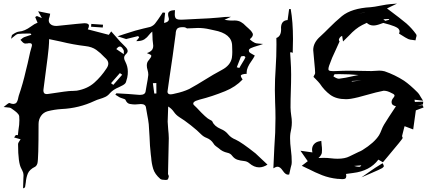

<svg xmlns="http://www.w3.org/2000/svg" viewBox="-29 -915 2378 1066"><path d="M231 -392.6Q236.3 -392.6 242.7 -394Q346.7 -410.2 368.7 -410.2H375Q386.2 -410.2 397.5 -411.6Q456.5 -421.9 494.9 -456.1Q533.2 -490.2 562.5 -535.2Q572.3 -549.3 572.3 -562Q572.3 -576.7 559.1 -589.8L549.3 -599.1Q529.3 -621.1 505.4 -638.2Q481.4 -655.3 444.8 -659.2Q377.9 -667 308.6 -684.1L243.7 -697.8L243.2 -677.2Q243.2 -645 212.4 -418.9L211.9 -412.1Q211.9 -392.6 231 -392.6ZM658.2 -614.3 658.7 -631.3Q658.2 -636.7 653.8 -642.6Q645.5 -656.7 636.7 -656.7Q635.3 -656.7 631.1 -655.8Q627 -654.8 616.7 -642.6ZM600.1 -443.8 649.4 -500 636.7 -509.3 587.4 -453.1ZM541.5 -762.2 476.6 -766.6 478 -782.2 543 -777.8ZM99.1 130.9Q99.6 123.5 99.6 115.7Q100.6 72.8 101.1 69.1Q101.6 65.4 101.6 61Q101.6 51.8 99.6 43.5Q95.2 31.7 89.4 21Q71.3 -10.3 71.3 -113.3Q71.3 -122.1 78.6 -131.3Q82 -135.7 85.4 -141.6L49.3 -151.9L59.1 -165.5Q67.4 -164.6 70.3 -164.6L73.7 -195.3Q78.6 -221.7 78.6 -247.6Q78.6 -258.8 77.6 -270Q75.7 -279.8 65.2 -289.3Q54.7 -298.8 42.5 -307.1Q37.1 -310.5 32.7 -314Q25.9 -318.4 10.7 -318.8Q2.4 -319.3 -8.8 -320.8Q-0.5 -327.1 6.3 -333Q18.6 -343.3 22.9 -343.3Q35.6 -337.9 44.4 -337.9Q49.3 -337.9 56.2 -340.6Q63 -343.3 67.1 -353.5Q71.3 -363.8 72.8 -374L75.2 -383.8Q98.6 -451.7 114.3 -521.5Q119.1 -542.5 124.5 -563Q128.9 -580.6 132.3 -598.1Q137.7 -626 146 -652.8Q148.4 -659.7 148.4 -664.6Q148.4 -675.3 135.7 -675.3Q127.4 -675.3 123 -673.8L110.8 -673.3Q102.1 -673.3 90.3 -687.5L84.5 -693.8L90.8 -698.7Q97.2 -705.1 105 -708.5Q118.7 -713.9 133.3 -718.3L145.5 -721.7Q144.5 -722.7 143.3 -724.6Q142.1 -726.6 140.6 -729Q89.8 -729 70.8 -726.6Q59.6 -723.6 47.4 -711.9Q40.5 -706.1 32.2 -699.7L34.7 -709.5Q35.6 -720.7 41 -723.1Q62.5 -738.3 77.1 -739.7Q107.4 -741.7 144 -768.6Q161.6 -782.2 179.7 -789.1L175.3 -798.8L166.5 -820.3L175.8 -826.2Q186.5 -821.3 203.6 -814.5L182.6 -852.5Q183.1 -852.1 249.5 -838.9Q248.5 -835.4 248.5 -832.5Q247.6 -826.7 246.1 -821.8Q241.7 -811 241.7 -802.2Q241.7 -791 249 -783.2Q260.3 -771 283.2 -771L291.5 -771.5Q430.2 -786.1 439.9 -786.1Q464.8 -786.1 464.8 -772Q464.8 -764.2 458.5 -752L575.2 -721.7L588.4 -740.7L611.3 -714.8Q637.2 -683.6 666 -656.2Q679.7 -643.1 679.7 -631.8Q679.7 -623.5 671.9 -616.2Q660.2 -605 660.2 -595.2Q660.2 -583.5 667 -572.3Q680.7 -545.4 680.7 -518.1Q680.7 -517.1 680.2 -502.4Q679.7 -487.8 670.4 -459.5Q668.9 -455.1 665.5 -451.2Q658.2 -442.9 630.9 -430.7Q600.6 -418.5 582 -398.4Q570.3 -383.8 555.7 -377Q541 -370.1 525.4 -365.7Q509.8 -361.3 495.6 -354.5Q409.7 -314 312.5 -309.6Q272.9 -307.1 235.4 -297.4Q211.4 -290.5 198.2 -270.8Q185.1 -251 185.1 -226.6Q185.1 -30.3 178.7 -7.8Q174.3 5.9 166 10.7Q134.8 25.9 125.5 48.6Q116.2 71.3 114.3 97.2Q112.8 109.9 110.4 122.1Q110.4 127.4 99.1 130.9Z M1299.8 -537.6 1307.6 -551.3Q1333.5 -593.3 1333.5 -596.2Q1333.5 -597.2 1332.3 -599.1Q1331.1 -601.1 1328.9 -602.5Q1326.7 -604 1325.2 -604Q1309.6 -604 1308.1 -599.1Q1297.4 -573.7 1285.6 -541.5ZM918.9 -391.1Q924.3 -391.1 931.2 -392.8Q938 -394.5 944.8 -396Q987.3 -404.8 1021.5 -420.9Q1065.9 -445.3 1107.9 -471.7Q1154.3 -501 1203.6 -527.3Q1250 -551.8 1258.3 -593.3Q1260.7 -609.4 1260.7 -626Q1260.7 -634.3 1260.3 -642.8Q1259.8 -651.4 1259.8 -660.2Q1259.3 -728.5 1158.7 -747.1L1136.2 -752Q1103.5 -759.8 1070.3 -759.8Q1053.7 -759.8 1035.6 -758.3L1009.3 -757.3Q1008.3 -757.8 1006.3 -759Q1004.4 -760.3 1000.2 -762.2Q996.1 -764.2 985.8 -764.2Q961.4 -764.2 954.1 -754.9Q946.8 -745.6 946.3 -726.6Q930.2 -602.5 911.6 -481.9Q900.9 -411.1 900.9 -406.2Q900.9 -391.1 918.9 -391.1ZM827.6 -395.5 839.4 -396 838.9 -454.1 819.8 -453.1ZM888.7 84Q868.7 84 861.3 78.6Q830.6 52.2 821.5 22.2Q812.5 -7.8 810.5 -39.1Q809.6 -48.8 808.1 -58.1Q802.7 -106.4 801.3 -154.8Q799.8 -189.9 796.9 -225.1Q793.9 -251 788.6 -276.9Q784.7 -296.4 781.7 -316.4Q779.8 -337.4 752.9 -337.4Q747.6 -337.4 740.7 -336.4Q730.5 -335 720.7 -335Q707.5 -335 691.7 -337.9Q675.8 -340.8 667.5 -360.8Q665.5 -364.7 649.7 -369.1Q633.8 -373.5 618.7 -384.8L611.3 -389.2Q611.3 -389.6 611.8 -389.6Q614.3 -393.6 617.2 -397Q693.4 -393.1 738.8 -388.7L748.5 -388.2Q778.3 -388.2 779.8 -410.2Q782.2 -428.2 786.1 -446.8Q791.5 -473.1 794.4 -499.5Q794.4 -513.2 790.3 -526.4Q786.1 -539.6 786.1 -551.8Q786.1 -570.3 797.9 -582Q811 -598.1 811 -604.5Q811 -605 810.1 -608.2Q809.1 -611.3 786.6 -620.1Q810.1 -628.4 817.4 -641.6Q821.8 -649.9 821.8 -660.2Q821.8 -665.5 820.8 -670.9Q817.4 -693.4 817.4 -717.3L816.4 -739.7Q806.2 -731.4 798.3 -721.2Q788.6 -707.5 773.2 -697Q757.8 -686.5 727.5 -686.5L743.7 -707L738.3 -714.8L671.4 -698.2Q663.1 -701.2 624 -713.4Q642.6 -719.2 659.2 -725.1Q731.4 -749 766.1 -756.3Q786.1 -760.3 805.2 -765.6Q823.2 -772.5 833 -785.6Q849.1 -806.6 863.3 -828.6Q868.7 -837.4 874.5 -845.7L887.7 -844.2L881.8 -787.6Q908.7 -792.5 908.7 -809.1Q908.7 -813.5 906.5 -820.3Q904.3 -827.1 904.3 -836.9Q904.3 -857.4 942.4 -858.9Q941.4 -850.1 941.4 -834.5Q941.4 -814.9 951.7 -809.6Q959.5 -805.7 975.6 -805.7L990.7 -806.2Q1032.7 -809.1 1075.2 -810.5Q1132.8 -812.5 1185.5 -817.4Q1217.8 -821.8 1253.4 -821.8L1217.3 -805.2Q1226.1 -804.2 1233.4 -802.7Q1245.1 -800.8 1261.7 -800.8L1272.9 -801.3Q1293.9 -801.3 1308.8 -792.7Q1323.7 -784.2 1335 -771.5Q1338.4 -768.6 1341.6 -765.4Q1344.7 -762.2 1349.1 -758.8Q1365.2 -745.6 1373 -731Q1375 -727.1 1375 -723.1Q1375 -710.9 1358.4 -697.8Q1358.4 -696.3 1362.5 -692.6Q1366.7 -689 1373.3 -684.3Q1379.9 -679.7 1386.5 -676.8Q1393.1 -673.8 1409.2 -672.9Q1418.5 -672.4 1431.6 -670.9Q1416.5 -665 1398.9 -660.2Q1378.4 -654.3 1364.3 -647.9Q1352.5 -642.6 1352.5 -635.3Q1352.5 -633.3 1354 -627.7Q1355.5 -622.1 1385.7 -606.4Q1378.4 -591.8 1368.2 -577.6Q1340.3 -539.6 1340.3 -512.7L1340.8 -505.4Q1308.1 -503.4 1308.1 -494.1Q1308.1 -487.8 1317.9 -473.6Q1278.8 -432.1 1220.7 -408.7Q1148.9 -379.4 1078.6 -361.8Q1070.3 -359.4 1058.1 -355Q1043.9 -348.1 1043.9 -340.3Q1043.9 -336.9 1046.4 -333Q1052.2 -328.1 1064 -315.9Q1117.2 -258.3 1135.7 -250.5Q1147 -246.1 1150.4 -239.7Q1160.6 -214.4 1197.3 -198.7Q1222.2 -189 1239.3 -167.5Q1253.9 -149.9 1279.8 -139.6Q1312 -125 1389.6 -63.5L1456.1 -1Q1432.6 14.2 1409.7 14.2Q1381.8 14.2 1355 -8.8Q1343.3 -19.5 1324.5 -21.2Q1305.7 -22.9 1289.1 -28.3Q1272.5 -33.7 1259.8 -50.3Q1250.5 -63.5 1233.4 -66.9Q1205.6 -72.8 1186 -91.3Q1177.7 -97.7 1169.4 -103.5Q1161.1 -109.4 1155.3 -119.6Q1142.6 -139.6 1118.2 -149.4Q1102.1 -155.3 1089.4 -167.5Q1067.9 -189.9 1030.3 -219.5Q992.7 -249 967.3 -264.2Q948.2 -276.4 936.3 -293.9Q924.3 -311.5 904.8 -323.7L901.9 -239.7Q902.8 -218.8 904.8 -197.3Q907.7 -172.4 908.2 -147.5Q907.7 -97.2 903.8 51.3Q904.3 54.2 906.2 57.4Q908.2 60.5 908.2 64.5Q905.3 81.5 898.9 83.5Q894 84 888.7 84Z M1569.8 54.7Q1555.7 54.7 1541 32.7Q1526.4 10.7 1512.2 10.7Q1502.4 10.7 1488.8 19.5Q1490.7 -39.6 1494.1 -96.7Q1500.5 -178.7 1500.5 -259.3Q1500.5 -303.2 1498.5 -346.7Q1497.1 -380.9 1497.1 -415.5Q1497.1 -475.6 1501.5 -536.1Q1505.9 -601.6 1505.9 -668L1505.4 -704.1Q1531.7 -713.4 1531.7 -752.4L1531.2 -761.2Q1532.2 -801.3 1567.9 -803.7L1576.2 -864.7H1581.1L1585 -865.2Q1597.7 -793.9 1597.7 -698.2Q1597.7 -660.2 1596.2 -621.6L1584.5 -626L1582 -620.6Q1583 -600.6 1584.5 -581.1Q1587.4 -541 1587.4 -501Q1587.4 -456.1 1585.7 -410.2Q1584 -364.3 1584 -317.9Q1584.5 -295.9 1587.9 -273.9Q1591.3 -254.4 1591.3 -235.4Q1591.3 -218.3 1588.4 -201.7Q1581.5 -174.3 1581.5 -147.9Q1581.5 -119.6 1586.4 -81.5Q1590.8 -48.8 1590.8 -15.1Q1590.8 -2.4 1587.4 6.8L1585 15.6Q1578.1 44.9 1576.7 53.7Q1573.2 54.7 1569.8 54.7Z M2109.9 -799.3 2132.8 -805.7 2128.9 -809.6 2099.1 -808.1ZM1966.8 11.2Q1973.1 10.3 1977.1 2.9L1937 6.3Q1954.1 11.2 1963.9 11.2ZM1924.3 -462.4 1978 -468.3 1924.3 -465.3ZM1853.5 -478Q1885.3 -481.4 1935.5 -493.2L1961.9 -498.5Q1910.6 -503.4 1855 -503.4L1828.6 -502.9Q1824.7 -497.6 1822.3 -490.7Q1841.3 -478 1852.1 -478ZM1957.5 -837.9 1996.1 -846.2V-846.7ZM1870.6 79.6Q1862.8 79.6 1850.6 78.1H1845.7Q1798.8 73.2 1759.8 57.9Q1720.7 42.5 1683.1 22.9H1682.6Q1665 13.7 1646.5 5.4L1679.7 -20L1639.2 -78.1L1705.6 -68.8Q1703.6 -77.1 1703.6 -84.5Q1703.6 -101.1 1713.4 -113.3Q1725.1 -127.9 1747.6 -131.3L1754.9 -132.8L1756.8 -109.4Q1758.8 -96.2 1758.8 -83Q1758.8 -74.2 1757.8 -65.4Q1754.9 -53.7 1742.7 -41H1742.2L1739.3 -37.6Q1753.9 -38.6 1767.6 -38.6Q1789.1 -38.6 1808.3 -36.1Q1827.6 -33.7 1845.2 -33.7Q1886.2 -33.7 1911.6 -46.9L1927.7 -54.7Q1948.2 -65.4 1961.9 -71.3Q1973.6 -75.7 1982.9 -81.5Q2049.3 -122.6 2075.7 -164.6Q2083.5 -178.2 2089.1 -193.4Q2094.7 -208.5 2103 -222.7Q2124 -257.3 2169.4 -325.2Q2145 -330.1 2145 -347.7Q2145 -360.8 2155.3 -372.1Q2161.6 -379.9 2161.6 -384.3Q2161.6 -391.1 2146.5 -397.5Q2122.1 -411.1 2104 -411.1H2100.1Q2056.6 -402.3 2015.1 -390.1Q1953.6 -372.1 1919.9 -366.7Q1904.8 -364.3 1892.1 -364.3Q1837.4 -364.3 1804.2 -388.9Q1771 -413.6 1747.1 -450.2Q1737.8 -461.9 1725.6 -473.9Q1713.4 -485.8 1711.4 -488.3L1715.3 -496.6Q1720.7 -504.4 1720.7 -509.3Q1720.7 -524.4 1715.3 -578.1Q1710 -631.8 1710 -637.2Q1710 -678.7 1750 -713.4Q1774.4 -735.8 1797.4 -759.3Q1831.1 -793.5 1869.6 -825.7Q1923.3 -869.1 2028.3 -875Q2048.3 -876.5 2084 -883.8Q2099.1 -886.7 2115.5 -889.4Q2131.8 -892.1 2175.3 -895L2119.6 -868.2L2145 -849.1Q2186.5 -818.4 2227.5 -784.7Q2258.8 -756.8 2281.2 -725.1Q2283.7 -721.2 2283.7 -717.3Q2283.7 -713.4 2280.8 -705.1Q2279.3 -700.7 2277.8 -690.9Q2270 -692.4 2260.7 -693.4Q2248.5 -693.8 2237.8 -698.2Q2220.7 -706.5 2204.6 -717.3L2186.5 -728.5Q2189.5 -736.8 2189.5 -740.7Q2189.5 -746.6 2185.1 -752.9Q2175.8 -768.6 2099.1 -787.6L2086.4 -783.2Q2061 -773.4 2044.4 -773.4Q2022.9 -773.4 2007.3 -788.1Q1999 -784.7 1981.9 -775.9Q1944.8 -756.8 1909.2 -717.8Q1897 -705.1 1875.5 -684.6L1870.6 -715.8Q1860.4 -711.9 1855.5 -702.6Q1852.5 -697.3 1852.5 -693.4Q1852.5 -689.9 1856.4 -685.1Q1852.5 -675.8 1835.9 -639.6Q1813.5 -594.2 1798.3 -550.3Q1794.4 -538.6 1794.4 -531.7Q1794.4 -526.4 1796.9 -524.4Q1802.2 -520 1820.8 -520L1836.9 -520.5Q1878.4 -522.5 1918.9 -522.5Q1945.8 -522.5 1972.7 -521.5Q2002.4 -520.5 2033.2 -520.5Q2044.4 -520.5 2055.4 -521.7Q2066.4 -522.9 2076.7 -522.9Q2092.3 -522.9 2106.9 -519Q2163.6 -499.5 2214.4 -466.8Q2247.1 -444.3 2289.1 -402.3Q2297.4 -394 2304.2 -381.3V-380.9Q2308.1 -373.5 2319.8 -356L2272.5 -361.3L2274.4 -349.1L2320.8 -350.6L2319.3 -335L2289.1 -328.6L2316.9 -331.5L2322.8 -318.4L2279.8 -302.2L2265.1 -196.3L2217.3 -214.4L2214.4 -204.1Q2208 -181.2 2203.1 -159.2Q2203.1 -157.7 2204.8 -154.8Q2206.5 -151.9 2206.5 -148.4Q2206.5 -144 2122.1 -43.9Q2111.3 -31.7 2101.1 -19L2096.7 -14.2L2071.8 -28.8Q2024.9 34.2 1931.2 45.4Q1914.6 48.3 1892.1 50.8Q1893.6 56.6 1893.6 61.5Q1893.6 65.9 1891.6 71.8Q1889.6 79.6 1870.6 79.6ZM1977.5 69.8 2032.2 31.7Q2053.2 16.6 2077.6 2L2095.2 -8.8Q2101.6 2.4 2102.1 6.8Q2102.1 11.7 2093.3 18.1Q2086.9 22 2072.3 28.6Q2057.6 35.2 2030.8 46.9Q2003.9 58.6 1977.5 69.8Z"/></svg>

Font: Unutterable
Style: Regular
Weight: 400
Designer: GGBotNet
Foundry: f0n7.com
Version: 1.00